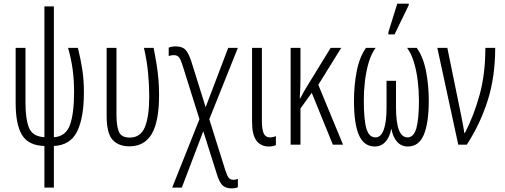

<svg xmlns="http://www.w3.org/2000/svg" viewBox="-20 -795 2775 1055"><path d="M224 236V7Q137 5 101.5 -52.5Q66 -110 66 -230V-532H120V-231Q120 -140 139.5 -92.5Q159 -45 224 -41V-760H276V-41Q341 -45 364 -107.5Q387 -170 387 -290Q387 -357 379 -415Q371 -473 354 -532H408Q424 -468 432.5 -411Q441 -354 441 -288Q441 -147 403.5 -72Q366 3 276 7V236Z M691 9Q631 9 598.5 -27Q566 -63 566 -158V-532H620V-164Q620 -102 633.5 -70.5Q647 -39 693 -39Q752 -39 776 -96.5Q800 -154 800 -266Q800 -329 793.5 -395.5Q787 -462 771 -532H824Q834 -482 840.5 -441Q847 -400 850.5 -360Q854 -320 854 -271Q854 -128 814 -59.5Q774 9 691 9Z M926 236 1076 -140 984 -433Q974 -466 964.5 -479Q955 -492 936 -492Q927 -492 919.5 -490.5Q912 -489 907 -487V-533Q922 -540 946 -540Q983 -540 1000.5 -520Q1018 -500 1033 -452L1110 -206L1234 -532H1287L1130 -140L1217 137Q1227 169 1236 181Q1245 193 1264 193Q1275 193 1287 188V234Q1273 240 1252 240Q1220 240 1202.5 223Q1185 206 1171 160L1097 -74L979 236Z M1457 10Q1414 10 1389.5 -21.5Q1365 -53 1365 -128V-532H1419V-131Q1419 -84 1429 -62Q1439 -40 1464 -40Q1480 -40 1496 -47V2Q1488 6 1478.5 8Q1469 10 1457 10Z M1855 -532 1729 -329 1865 0H1809L1693 -285L1631 -199V0H1577V-532H1631V-369Q1631 -340 1630 -311Q1629 -282 1627 -255H1630Q1645 -284 1660 -309L1797 -532Z M2039 10Q1981 10 1953 -51Q1925 -112 1925 -243Q1925 -325 1940 -403Q1955 -481 1991 -532H2044Q2020 -499 2006 -452Q1992 -405 1985.5 -351Q1979 -297 1979 -244Q1979 -136 1993.5 -88Q2008 -40 2043 -40Q2073 -40 2088.5 -82Q2104 -124 2104 -204V-351H2156V-204Q2156 -41 2219 -40Q2253 -40 2267.5 -89.5Q2282 -139 2282 -243Q2282 -296 2275.5 -350Q2269 -404 2255 -451.5Q2241 -499 2217 -532H2270Q2306 -481 2321 -403.5Q2336 -326 2336 -243Q2336 -120 2309 -55Q2282 10 2221 10Q2185 10 2162 -16Q2139 -42 2131 -85H2129Q2122 -43 2098.5 -16.5Q2075 10 2039 10ZM2114 -606V-618L2163 -775H2226V-767L2148 -606Z M2498 0 2383 -532H2438L2510 -180Q2515 -155 2521.5 -122.5Q2528 -90 2531 -65H2535Q2584 -160 2615.5 -274.5Q2647 -389 2647 -532H2701Q2701 -373 2660 -243.5Q2619 -114 2545 0Z"/></svg>

Font: Noto Sans ExtraCondensed Light
Style: Regular
Weight: 300
Width: 2
Designer: Monotype Design Team
Foundry: Monotype Imaging Inc.
Version: Version 2.013; ttfautohint (v1.8.4.7-5d5b)